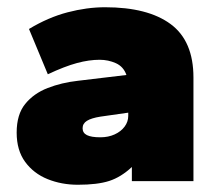

<svg xmlns="http://www.w3.org/2000/svg" viewBox="-20 -500 600 530"><path d="M195 10Q150 10 111.5 -5.5Q73 -21 49.5 -53Q26 -85 26 -134Q26 -184 49.5 -213Q73 -242 111.5 -257Q150 -272 195 -277L329 -293Q321 -316 300 -325.5Q279 -335 255 -335Q226 -335 192.5 -326Q159 -317 112 -295L60 -420Q113 -452 166.5 -466Q220 -480 270 -480Q388 -480 451 -433.5Q514 -387 514 -286V0H344V-39Q314 -11 281.5 -0.5Q249 10 195 10ZM257 -121Q279 -121 296.5 -129Q314 -137 324 -150.5Q334 -164 334 -180V-189L257 -178Q232 -174 220 -166.5Q208 -159 208 -146Q208 -133 220 -127Q232 -121 257 -121Z"/></svg>

Font: Gantari Black
Style: Regular
Weight: 900
Version: Version 1.000